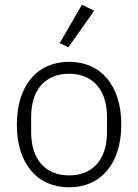

<svg xmlns="http://www.w3.org/2000/svg" viewBox="-20 -788 590 820"><path d="M382 -742 330 -768 235 -604 272 -586ZM275 12C410 12 498 -88 498 -256C498 -424 410 -524 275 -524C140 -524 52 -424 52 -256C52 -88 140 12 275 12ZM275 -39C176 -39 113 -105 113 -224V-288C113 -408 176 -473 275 -473C374 -473 437 -407 437 -288V-224C437 -104 374 -39 275 -39Z"/></svg>

Font: IBM Plex Thai Looped Light
Style: Regular
Weight: 300
Designer: Mike Abbink, Paul van der Laan, Pieter van Rosmalen, Ben Mitchell, Mark Frömberg
Foundry: Bold Monday
Version: Version 1.0